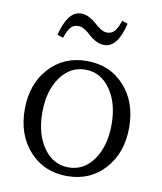

<svg xmlns="http://www.w3.org/2000/svg" viewBox="-83 -791 736 873"><g transform="rotate(10 285.0 -354.5)"><path d="M444.8 -251Q444.8 -350.1 400.1 -413.1Q355.5 -476.1 285.2 -476.1Q214.4 -476.1 169.7 -413.1Q125 -350.1 125 -251Q125 -151.4 169.7 -88.1Q214.4 -24.9 285.2 -24.9Q356 -24.9 400.4 -88.1Q444.8 -151.4 444.8 -251ZM43.9 -251Q43.9 -367.7 111.3 -441.9Q178.7 -516.1 285.2 -516.1Q391.6 -516.1 458.7 -442.1Q525.9 -368.2 525.9 -251Q525.9 -133.8 458.7 -59.3Q391.6 15.1 285.2 15.1Q178.7 15.1 111.3 -59.3Q43.9 -133.8 43.9 -251ZM131.8 -609.9Q144 -662.1 166.5 -693.1Q189 -724.1 222.2 -724.1Q241.7 -724.1 260.5 -713.9Q279.3 -703.6 292 -691.7Q304.7 -679.7 320.6 -669.4Q336.4 -659.2 351.1 -659.2Q373.5 -659.2 386.7 -675.3Q399.9 -691.4 410.2 -724.1L437 -714.8Q410.2 -601.1 348.1 -601.1Q328.1 -601.1 309.1 -611.3Q290 -621.6 277.6 -633.5Q265.1 -645.5 249.3 -655.8Q233.4 -666 219.2 -666Q195.8 -666 182.6 -649.9Q169.4 -633.8 159.2 -601.1Z"/></g></svg>

Font: LT Superior Serif
Style: Regular
Weight: 400
Designer: Daniel Lyons
Foundry: LyonsType
Version: Version 2.120;FEAKit 1.0